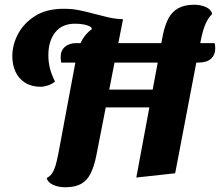

<svg xmlns="http://www.w3.org/2000/svg" viewBox="-20 -741 928 810"><path d="M555 8 667 -593Q676 -636 691 -664Q706 -692 732.5 -706.5Q759 -721 799 -721Q827 -721 849 -711Q871 -701 875 -682Q858 -665 847.5 -641Q837 -617 829.5 -582Q822 -547 812 -497L719 -10ZM255 49Q226 49 203.5 38.5Q181 28 177 10Q191 3 199.5 -9.5Q208 -22 214 -41.5Q220 -61 226 -92L303 -504Q314 -560 339.5 -591.5Q365 -623 405 -638Q445 -653 499 -660L386 -83Q377 -39 362.5 -9.5Q348 20 322.5 34.5Q297 49 255 49ZM151 -375Q113 -375 86 -392Q59 -409 45.5 -438Q32 -467 32 -504Q32 -552 56 -597.5Q80 -643 128 -673.5Q176 -704 249 -704Q285 -704 316 -697.5Q347 -691 376.5 -683Q406 -675 436 -668Q466 -661 499 -660L367 -619L365 -626Q352 -634 335 -637.5Q318 -641 296 -641Q242 -641 213 -604.5Q184 -568 184 -508Q184 -480 190.5 -453.5Q197 -427 212 -397Q199 -386 182 -380.5Q165 -375 151 -375ZM393 -288 406 -363H661L647 -288ZM238 -477Q237 -484 236.5 -490.5Q236 -497 236 -501Q236 -528 254 -543.5Q272 -559 300 -559H885Q887 -554 887.5 -548Q888 -542 888 -535Q888 -510 870.5 -493.5Q853 -477 816 -477Z"/></svg>

Font: Sansita Swashed Light SemiBold
Style: Regular
Weight: 600
Version: Version 1.003